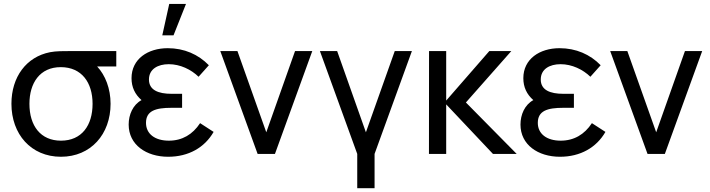

<svg xmlns="http://www.w3.org/2000/svg" viewBox="-20 -808 3726 1008"><path d="M360 -540C314 -540 273.5 -540 243 -534C118 -509.5 40 -404 40 -263C40 -104 142.5 15 300 15C457 15 560.5 -103.5 560.5 -263C560.5 -343 533 -413 490 -459H590.5V-540ZM300 -69.5C193.5 -69.5 134.5 -147 134.5 -263C134.5 -371 188.5 -456 300 -455.5C409 -455 466 -374.5 466 -263C466 -150 409.5 -69.5 300 -69.5Z M868.5 -787.5 832 -622.5H891L956.5 -787.5ZM1030.5 -161.5C991.5 -102 936.5 -69.5 866.5 -69.5C793.5 -69.5 746.5 -105 746.5 -163C746.5 -226.5 797 -242 880 -242H936V-315.5H880.5C810.5 -315.5 762 -335.5 762 -390.5C762 -446 809.5 -471 866 -471C926 -471 983.5 -443 1022.5 -405L1076.5 -465.5C1021 -522.5 947 -555 860.5 -555C756.5 -555 670.5 -498.5 670.5 -397.5C670.5 -350.5 688.5 -312.5 723 -282.5C677.5 -257.5 655.5 -206 655.5 -154C655.5 -48 747.5 15 863 15C970 15 1054.5 -33.5 1101.5 -115.5Z M1423.5 0 1619.5 -540H1529L1378 -113.5L1226.5 -540H1136.5L1332.5 0Z M1946.5 180V0L2142.5 -540H2052.5L1901 -113.5L1750 -540H1659.5L1855.5 0V180Z M2322.5 0V-260L2568 0H2692.5L2426 -270L2664.5 -540H2549L2322.5 -280V-540H2232.5L2232 0Z M3087.5 -161.5C3048.5 -102 2993.5 -69.5 2923.5 -69.5C2850.5 -69.5 2803.5 -105 2803.5 -163C2803.5 -226.5 2854 -242 2937 -242H2993V-315.5H2937.5C2867.5 -315.5 2819 -335.5 2819 -390.5C2819 -446 2866.5 -471 2923 -471C2983 -471 3040.5 -443 3079.5 -405L3133.5 -465.5C3078 -522.5 3004 -555 2917.5 -555C2813.5 -555 2727.5 -498.5 2727.5 -397.5C2727.5 -350.5 2745.5 -312.5 2780 -282.5C2734.5 -257.5 2712.5 -206 2712.5 -154C2712.5 -48 2804.5 15 2920 15C3027 15 3111.5 -33.5 3158.5 -115.5Z M3470.5 0 3666.5 -540H3576L3425 -113.5L3273.5 -540H3183.5L3379.5 0Z"/></svg>

Font: Hauora Medium
Style: Regular
Weight: 500
Designer: Wayne Shih
Foundry: WCYS
Version: Version 1.001;hotconv 1.0.109;makeotfexe 2.5.65596